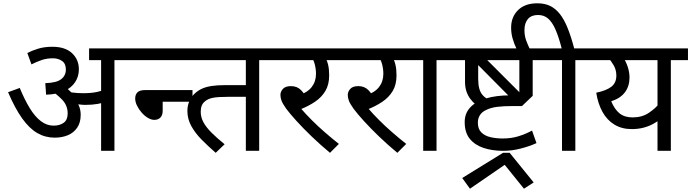

<svg xmlns="http://www.w3.org/2000/svg" viewBox="-20 -916 4198 1166"><path d="M675 -551V0H594V-551H521V-622H779V-551ZM298 -632Q376 -632 417.5 -593Q459 -554 459 -495Q459 -452 436.5 -417.5Q414 -383 370 -363Q326 -343 260 -341L255 -411Q323 -413 351.5 -435Q380 -457 380 -494Q380 -530 356.5 -546Q333 -562 302 -562Q265 -562 235 -552Q205 -542 171 -525L146 -594Q172 -608 210.5 -620Q249 -632 298 -632ZM470 -218Q470 -172 449 -141Q428 -110 392.5 -95Q357 -80 312 -80Q255 -80 206.5 -108Q158 -136 114.5 -197Q71 -258 29 -356L100 -382Q129 -311 160.5 -259.5Q192 -208 228 -180.5Q264 -153 305 -153Q343 -153 367 -170.5Q391 -188 391 -227Q391 -275 358 -310Q325 -345 278 -374L337 -377L380 -386Q394 -374 411 -357Q428 -340 438 -323L443 -304Q456 -285 463 -264Q470 -243 470 -218ZM486 -350Q534 -350 569 -357.5Q604 -365 651 -382V-310Q608 -291 573.5 -285Q539 -279 498 -279Q483 -279 463 -281.5Q443 -284 425.5 -287.5Q408 -291 400 -294L353 -350L359 -365Q388 -358 420 -354Q452 -350 486 -350Z M968 -298V-244Q968 -216 954 -202Q940 -188 917 -188Q899 -188 878.5 -200Q858 -212 840.5 -232Q823 -252 812 -274.5Q801 -297 801 -318Q801 -341 814.5 -355Q828 -369 862 -369H1149V-298ZM764 -622H1137V-551H764Z M1554 -551V0H1473V-328H1364Q1303 -328 1272.5 -322Q1242 -316 1223 -299Q1211 -289 1205 -274Q1199 -259 1199 -237Q1199 -204 1215.5 -173.5Q1232 -143 1264.5 -110.5Q1297 -78 1344 -40L1290 12Q1244 -28 1204.5 -68Q1165 -108 1141.5 -151Q1118 -194 1118 -242Q1118 -277 1131.5 -305Q1145 -333 1166 -351Q1185 -368 1209 -378.5Q1233 -389 1266.5 -394Q1300 -399 1345 -399H1473V-551H1073V-622H1657V-551Z M1927 -551 1955 -566Q1966 -550 1972.5 -523Q1979 -496 1979 -458Q1979 -402 1956 -363.5Q1933 -325 1893 -298Q1853 -271 1802 -251L1806 -259Q1836 -224 1873.5 -186.5Q1911 -149 1953 -112.5Q1995 -76 2038 -42L1984 12Q1925 -37 1873 -87Q1821 -137 1781 -181Q1741 -225 1718 -256Q1696 -287 1689.5 -305Q1683 -323 1683 -340Q1683 -359 1698 -376Q1713 -393 1747 -393Q1785 -393 1809 -368Q1833 -343 1852 -300L1790 -335Q1847 -354 1873 -387.5Q1899 -421 1899 -468Q1899 -497 1891.5 -525.5Q1884 -554 1873 -565L1918 -551H1643V-622H2067V-551Z M2336 -551 2364 -566Q2375 -550 2381.5 -523Q2388 -496 2388 -458Q2388 -402 2365 -363.5Q2342 -325 2302 -298Q2262 -271 2211 -251L2215 -259Q2245 -224 2282.5 -186.5Q2320 -149 2362 -112.5Q2404 -76 2447 -42L2393 12Q2334 -37 2282 -87Q2230 -137 2190 -181Q2150 -225 2127 -256Q2105 -287 2098.5 -305Q2092 -323 2092 -340Q2092 -359 2107 -376Q2122 -393 2156 -393Q2194 -393 2218 -368Q2242 -343 2261 -300L2199 -335Q2256 -354 2282 -387.5Q2308 -421 2308 -468Q2308 -497 2300.5 -525.5Q2293 -554 2282 -565L2327 -551H2052V-622H2476V-551Z M2631 -551V0H2550V-551H2461V-622H2734V-551Z M3036 0Q2970 0 2917 -17.5Q2864 -35 2833 -73Q2802 -111 2802 -175Q2802 -227 2835 -263Q2868 -299 2930.5 -318Q2993 -337 3079 -337H3096Q3106 -337 3115 -336.5Q3124 -336 3134 -335V-561H3215V-334L3150 -272H3096Q3036 -272 2998 -267Q2960 -262 2932 -248Q2908 -237 2895 -217.5Q2882 -198 2882 -171Q2882 -133 2903 -112Q2924 -91 2958.5 -83Q2993 -75 3033 -75Q3085 -75 3128.5 -88.5Q3172 -102 3211 -123L3238 -47Q3197 -28 3143 -14Q3089 0 3036 0ZM2854 -551 2903 -587 3152 -338 3104 -299ZM2869 -281Q2850 -297 2835.5 -316.5Q2821 -336 2812.5 -361.5Q2804 -387 2804 -420V-551H2720V-622H3319V-551H2884V-438Q2884 -404 2890 -380.5Q2896 -357 2908.5 -341.5Q2921 -326 2942 -314ZM2787 165 3035 12H3075L3221 192L3162 230L3045 85L2834 230Z M3119 -615Q3102 -650 3093 -682Q3084 -714 3084 -748Q3084 -813 3126 -854.5Q3168 -896 3243 -896Q3288 -896 3321 -880Q3354 -864 3380 -831Q3406 -798 3427 -746Q3448 -694 3467 -622H3577V-551H3474V0H3393V-551H3304V-622H3391Q3373 -692 3353.5 -736.5Q3334 -781 3309 -803Q3284 -825 3247 -825Q3207 -825 3186 -800.5Q3165 -776 3165 -733Q3165 -699 3175 -671.5Q3185 -644 3199 -615Z M4158 -622V-551H4054V0H3973V-216L3989 -191Q3971 -177 3945.5 -163Q3920 -149 3887.5 -140.5Q3855 -132 3816 -132Q3756 -132 3711 -159.5Q3666 -187 3638.5 -237Q3611 -287 3601 -353Q3663 -366 3693 -389.5Q3723 -413 3723 -457Q3723 -492 3706.5 -520Q3690 -548 3673 -566L3722 -551H3563V-622ZM3738 -551 3761 -572Q3781 -544 3792 -510.5Q3803 -477 3803 -445Q3803 -393 3775.5 -356Q3748 -319 3692 -301Q3712 -252 3742.5 -227.5Q3773 -203 3822 -203Q3879 -203 3920 -230.5Q3961 -258 3988 -292L3973 -239V-551Z"/></svg>

Font: Noto Sans Devanagari
Style: Regular
Weight: 400
Designer: Jelle Bosma - Monotype Design Team
Foundry: Monotype Imaging Inc.
Version: Version 2.003